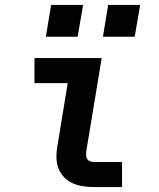

<svg xmlns="http://www.w3.org/2000/svg" viewBox="-20 -754 640 774"><path d="M357 0Q334 0 312.5 -3.5Q291 -7 271.5 -16Q252 -25 237.5 -40.5Q223 -56 215.5 -76Q208 -96 207.5 -118Q207 -140 211 -163L253 -419H119V-520H390L328 -146Q327 -138 327 -130Q327 -122 330.5 -115Q334 -108 341.5 -104.5Q349 -101 357 -101H472V0ZM523 -606H395L416 -734H545ZM165 -606 186 -734H315L293 -606Z"/></svg>

Font: Iosevka SS04 Extended
Style: Bold Italic
Weight: 700
Width: 7
Italic angle: -9°
Monospace: yes
Designer: Belleve Invis
Foundry: Belleve Invis
Version: Version 19.0.0; ttfautohint (v1.8.4)